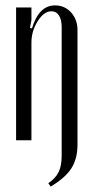

<svg xmlns="http://www.w3.org/2000/svg" viewBox="-20 -523 346 716"><path d="M185.1 -502.9Q221.2 -502.9 245.1 -476.6Q269 -450.2 269 -410.2V16.1Q269 68.8 246.3 104.5Q223.6 140.1 168.9 172.9L160.2 160.2Q186.5 142.6 198.2 119.4Q210 96.2 210 57.1V-421.9Q210 -449.7 200 -465.3Q189.9 -481 171.9 -481Q144 -481 120.6 -444.1Q97.2 -407.2 97.2 -363.8V0H40V-495.1H97.2V-448.2L91.8 -418.9L99.1 -417Q125 -502.9 185.1 -502.9Z"/></svg>

Font: Moniqa Narrow Heading
Style: Regular
Weight: 400
Width: 4
Designer: Rajesh Rajput
Foundry: Rajesh Rajput
Version: Version 1.000